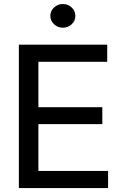

<svg xmlns="http://www.w3.org/2000/svg" viewBox="-20 -954 624 974"><path d="M75.7 0V-727.5H523.9V-640.6H174.8V-410.2H499V-324.2H174.8V-86.9H528.3V0ZM298.8 -813.5Q272.9 -813.5 254.2 -831.1Q235.4 -848.6 235.4 -873.5Q235.4 -898.4 254.2 -916Q272.9 -933.6 298.8 -933.6Q325.2 -933.6 343.8 -916Q362.3 -898.4 362.3 -873.5Q362.3 -848.6 343.8 -831.1Q325.2 -813.5 298.8 -813.5Z"/></svg>

Font: Inter Cardless Tabular
Style: Regular
Weight: 400
Designer: Rasmus Andersson
Foundry: rsms
Version: Version 4.000;git-4fc901f